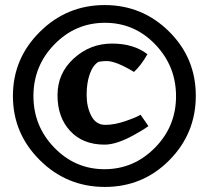

<svg xmlns="http://www.w3.org/2000/svg" viewBox="-20 -731 824 758"><path d="M393 -711Q542 -711 647.5 -606.5Q753 -502 753 -353Q753 -204 648.5 -98.5Q544 7 394 7Q244 7 137.5 -98.5Q31 -204 31 -352Q31 -500 137.5 -605.5Q244 -711 393 -711ZM392.5 -63Q508 -63 591.5 -147.5Q675 -232 675 -351Q675 -470 593 -555.5Q511 -641 394.5 -641Q278 -641 195 -556Q112 -471 112 -352Q112 -233 194.5 -148Q277 -63 392.5 -63ZM535 -278 566 -233Q565 -233 555.5 -226Q546 -219 514 -201Q442 -160 393 -160Q307 -160 257 -214Q207 -268 207 -355Q207 -442 271.5 -500.5Q336 -559 422 -559Q508 -559 562 -517Q538 -474 509 -447Q438 -490 401 -490Q386 -490 369 -487Q347 -474 334.5 -439Q322 -404 322 -356.5Q322 -309 340.5 -273.5Q359 -238 395.5 -238Q432 -238 475.5 -253Q519 -268 535 -278Z"/></svg>

Font: Asul
Style: Bold
Weight: 700
Designer: Mariela Monsalve
Foundry: Mariela Monsalve
Version: Version 1.002